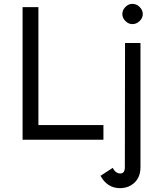

<svg xmlns="http://www.w3.org/2000/svg" viewBox="-20 -723 826 995"><path d="M97 -686H179V-75H516V1H97ZM501 188 564 147Q579 176 604 176Q627 176 627 143L628 -500H708V143Q708 194 677.5 223Q647 252 602 252Q567 252 541.5 234.5Q516 217 501 188ZM614 -650Q614 -671 630 -687Q646 -703 666 -703Q687 -703 703.5 -687Q720 -671 720 -650Q720 -630 703.5 -614Q687 -598 666 -598Q646 -598 630 -614Q614 -630 614 -650Z"/></svg>

Font: Bellota Text
Style: Bold
Weight: 700
Designer: Kemie Guaida
Foundry: Kemie Guaida
Version: Version 4.001